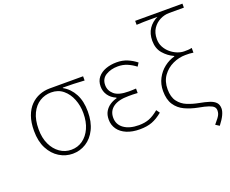

<svg xmlns="http://www.w3.org/2000/svg" viewBox="-151 -1045 1794 1496"><g transform="rotate(-20 746.5 -297.0)"><path d="M284 13Q225 13 173.5 -18.5Q122 -50 90.5 -110.5Q59 -171 59 -257Q59 -328 77.5 -379Q96 -430 128 -462.5Q160 -495 201 -511Q242 -527 287 -527H564V-492Q518 -495 474.5 -496.5Q431 -498 385 -498V-494Q441 -463 473 -403Q505 -343 505 -257Q505 -171 475 -110.5Q445 -50 394.5 -18.5Q344 13 284 13ZM284 -20Q337 -20 378.5 -49.5Q420 -79 444 -132Q468 -185 468 -257Q468 -319 446.5 -373Q425 -427 384.5 -460.5Q344 -494 286 -494Q234 -494 191 -467.5Q148 -441 122.5 -388Q97 -335 97 -257Q97 -185 122 -132Q147 -79 189.5 -49.5Q232 -20 284 -20Z M840 13Q777 13 731 -6.5Q685 -26 660.5 -61Q636 -96 636 -141Q636 -181 652.5 -208.5Q669 -236 695.5 -253Q722 -270 751 -277V-282Q710 -299 687.5 -331.5Q665 -364 665 -405Q665 -450 689.5 -480Q714 -510 755 -525Q796 -540 846 -540Q894 -540 933.5 -523.5Q973 -507 1007 -480L989 -452Q955 -478 920 -492.5Q885 -507 844 -507Q786 -507 744 -481.5Q702 -456 702 -403Q702 -357 738.5 -325.5Q775 -294 859 -294Q874 -294 886.5 -294.5Q899 -295 919 -296V-259Q896 -261 879 -261Q862 -261 843 -261Q760 -261 717 -230Q674 -199 674 -143Q674 -86 720 -53Q766 -20 844 -20Q893 -20 930 -34.5Q967 -49 1009 -84L1029 -56Q984 -19 941.5 -3Q899 13 840 13Z M1433 200 1402 180Q1424 154 1436 138Q1448 122 1452.5 109Q1457 96 1457 81Q1457 63 1446 51Q1435 39 1406 29Q1377 19 1322 9Q1265 -2 1216.5 -24.5Q1168 -47 1139 -90.5Q1110 -134 1110 -205Q1110 -262 1134.5 -308.5Q1159 -355 1199 -386Q1239 -417 1285 -429V-433Q1236 -455 1200.5 -496.5Q1165 -538 1165 -602Q1165 -661 1192.5 -701.5Q1220 -742 1267 -764Q1231 -764 1205 -764Q1179 -764 1153.5 -763.5Q1128 -763 1093 -761V-794H1485V-761H1363Q1323 -761 1286.5 -742.5Q1250 -724 1226.5 -689Q1203 -654 1203 -602Q1203 -565 1219 -535.5Q1235 -506 1260.5 -484.5Q1286 -463 1315.5 -451.5Q1345 -440 1371 -440Q1391 -440 1403 -440.5Q1415 -441 1435 -445V-406Q1417 -409 1403 -409.5Q1389 -410 1369 -410Q1316 -410 1265 -386.5Q1214 -363 1181 -317.5Q1148 -272 1148 -206Q1148 -142 1176 -104.5Q1204 -67 1248.5 -49Q1293 -31 1342 -22Q1391 -13 1424.5 -2Q1458 9 1475 27.5Q1492 46 1492 78Q1492 100 1478 130Q1464 160 1433 200Z"/></g></svg>

Font: Noto Sans KR Thin
Style: Regular
Weight: 100
Designer: Ryoko NISHIZUKA 西塚涼子 (kana, bopomofo & ideographs); Paul D. Hunt (Latin, Greek & Cyrillic); Sandoll Communications 산돌커뮤니
Foundry: Adobe
Version: Version 2.004-H2;hotconv 1.0.118;makeotfexe 2.5.65603